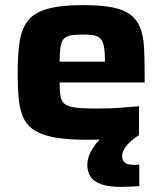

<svg xmlns="http://www.w3.org/2000/svg" viewBox="-20 -538 637 750"><path d="M320 8Q244 8 194 -1Q144 -10 114.5 -29Q85 -48 71 -79Q57 -110 53 -153.5Q49 -197 49 -254Q49 -324 56.5 -374Q64 -424 88 -456Q112 -488 164 -503Q216 -518 304 -518Q375 -518 420 -509Q465 -500 490.5 -480Q516 -460 528 -429Q540 -398 542.5 -354.5Q545 -311 545 -254V-216H213Q213 -182 216.5 -161.5Q220 -141 234 -131Q248 -121 278 -117.5Q308 -114 360 -114Q382 -114 410 -115Q438 -116 467.5 -118.5Q497 -121 523 -123V-10Q501 -4 467 0Q433 4 395 6Q357 8 320 8ZM390 -279V-299Q390 -335 386 -356Q382 -377 372.5 -387Q363 -397 346 -400Q329 -403 303 -403Q273 -403 255 -399.5Q237 -396 228 -385Q219 -374 216 -352.5Q213 -331 213 -297H408ZM453 192Q401 192 372 180.5Q343 169 332 149.5Q321 130 321 107Q321 74 342.5 41Q364 8 398 -20L523 -10Q509 -2 493.5 11.5Q478 25 467.5 40.5Q457 56 457 72Q457 87 467 96.5Q477 106 506 106Q509 106 513.5 106Q518 106 524 105V189Q510 190 490 191Q470 192 453 192Z"/></svg>

Font: Saira SemiExpanded
Style: Bold
Weight: 700
Width: 6
Designer: Hector Gatti with collaboration of the Omnibus-Type team
Foundry: Omnibus-Type
Version: Version 1.101